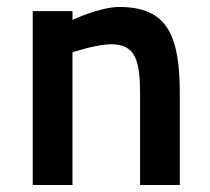

<svg xmlns="http://www.w3.org/2000/svg" viewBox="-20 -531 603 551"><path d="M188 0V-381C188 -381 256 -404 300 -404C370 -404 382 -355 382 -260V0H496V-261C496 -429 461 -511 322 -511C267 -511 188 -474 188 -474V-499H74V0Z"/></svg>

Font: TitilliumText22L
Style: 800 wt
Weight: 800
Designer: Campivisivi
Foundry: Campivisivi
Version: 1.000